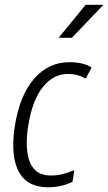

<svg xmlns="http://www.w3.org/2000/svg" viewBox="-20 -770 450 799"><path d="M280.8 -13.2Q236.3 9.3 180.2 9.3Q91.3 9.3 57.1 -57.6Q35.2 -100.1 35.2 -165.5Q35.2 -202.6 42 -247.1Q62 -373 121.6 -441.9Q181.6 -511.2 268.6 -511.2Q269 -511.2 269.5 -511.2Q325.7 -511.2 360.4 -489.7L360.8 -488.8L360.4 -487.8L337.4 -444.3L336.4 -443.4L335.4 -443.8Q302.7 -462.4 263.7 -462.4Q201.2 -462.4 157.7 -407.2Q114.3 -351.6 97.7 -248Q91.3 -207.5 91.3 -174.8Q91.3 -127.4 104.5 -94.7Q127 -39.6 190.9 -39.6Q190.9 -39.6 191.4 -39.6Q218.3 -39.6 240.2 -45.4Q267.6 -52.7 287.1 -61L289.1 -62V-60.1L281.7 -14.6V-13.7ZM336.4 -750H410.2L279.3 -612.8H224.1Z"/></svg>

Font: MAUL Condensed Light Italic
Style: Light Italic
Weight: 300
Italic angle: -12°
Designer: MAUL
Version: Version 1.0; 2020; ttfautohint (v1.8.3)